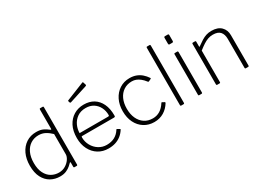

<svg xmlns="http://www.w3.org/2000/svg" viewBox="-35 -1417 2811 2088"><g transform="rotate(-30 1370.0 -373.0)"><path d="M469 0Q463 0 460.5 -3Q458 -6 458 -12V-61Q458 -69 454.5 -70Q451 -71 446 -65Q437 -56 417 -38Q397 -20 364 -5Q331 10 284 10Q220 10 168 -19.5Q116 -49 85.5 -108Q55 -167 55 -256Q55 -340 85 -404Q115 -468 169.5 -504Q224 -540 296 -540Q350 -540 384 -522.5Q418 -505 441 -486Q450 -479 453 -481Q456 -483 456 -493V-731Q456 -742 465 -742H497Q506 -742 506 -732V-13Q506 -5 503 -2.5Q500 0 493 0H469ZM456 -423Q420 -458 383 -477.5Q346 -497 301 -497Q245 -497 201 -469Q157 -441 132 -387.5Q107 -334 107 -259Q107 -182 133 -131.5Q159 -81 201.5 -57Q244 -33 294 -33Q340 -33 376.5 -55Q413 -77 434.5 -109Q456 -141 456 -170V-423Z M700 -238Q700 -184 726 -137Q752 -90 796.5 -62Q841 -34 895 -34Q953 -34 995.5 -57Q1038 -80 1066 -125Q1069 -130 1071.5 -130.5Q1074 -131 1077 -128L1105 -112Q1111 -108 1106 -101Q1082 -64 1050.5 -39.5Q1019 -15 980 -2.5Q941 10 893 10Q821 10 766 -24Q711 -58 679.5 -119.5Q648 -181 648 -261Q648 -349 680 -411Q712 -473 767.5 -506.5Q823 -540 893 -540Q965 -540 1016.5 -508.5Q1068 -477 1096.5 -417Q1125 -357 1125 -273Q1125 -266 1124 -259.5Q1123 -253 1111 -252H707Q703 -252 701.5 -248Q700 -244 700 -238ZM1056 -293Q1067 -293 1070 -296Q1073 -299 1073 -307Q1073 -359 1051 -402.5Q1029 -446 989 -471.5Q949 -497 893 -497Q830 -497 787 -466.5Q744 -436 722.5 -389Q701 -342 701 -293ZM1011 -751 1022 -716Q1025 -707 1014 -703L787 -630Q782 -629 779.5 -630Q777 -631 774 -636L769 -652Q766 -661 772 -663L1002 -755Q1008 -757 1011 -751Z M1468 -540Q1515 -540 1551.5 -526Q1588 -512 1616.5 -487Q1645 -462 1667 -429Q1672 -421 1666 -418L1635 -403Q1629 -400 1623 -407Q1598 -440 1573.5 -459Q1549 -478 1525 -487.5Q1501 -497 1473 -497Q1414 -497 1370 -468Q1326 -439 1302 -387Q1278 -335 1278 -265Q1278 -195 1302 -143Q1326 -91 1370 -62Q1414 -33 1473 -33Q1523 -33 1563 -57.5Q1603 -82 1635 -132Q1638 -137 1640 -137.5Q1642 -138 1645 -136L1673 -121Q1678 -118 1675 -110Q1658 -82 1636 -59.5Q1614 -37 1588 -21.5Q1562 -6 1532 2Q1502 10 1468 10Q1397 10 1342 -24.5Q1287 -59 1256.5 -120.5Q1226 -182 1226 -263Q1226 -344 1257 -406.5Q1288 -469 1343 -504.5Q1398 -540 1468 -540Z M1848 -13Q1848 -6 1845.5 -3Q1843 0 1835 0H1810Q1798 0 1798 -11V-731Q1798 -742 1808 -742H1838Q1848 -742 1848 -731Z M2074 -13Q2074 -6 2071.5 -3Q2069 0 2061 0H2036Q2028 0 2026 -2.5Q2024 -5 2024 -11V-519Q2024 -530 2034 -530H2064Q2074 -530 2074 -519ZM2079 -656Q2079 -640 2065 -640H2031Q2024 -640 2021.5 -644Q2019 -648 2019 -654V-728Q2019 -742 2032 -742H2066Q2079 -742 2079 -729Z M2260 0Q2250 0 2250 -10V-520Q2250 -530 2259 -530H2288Q2297 -530 2297 -521V-460Q2297 -455 2299 -454Q2301 -453 2305 -457Q2342 -484 2372 -502.5Q2402 -521 2431.5 -530.5Q2461 -540 2497 -540Q2576 -540 2617.5 -499Q2659 -458 2659 -392V-11Q2659 0 2648 0H2619Q2614 0 2611.5 -2.5Q2609 -5 2609 -10V-375Q2609 -432 2581 -464Q2553 -496 2490 -496Q2456 -496 2427 -485.5Q2398 -475 2368 -455.5Q2338 -436 2300 -406V-10Q2300 0 2289 0H2260Z"/></g></svg>

Font: Libre Franklin Thin ExtraLight
Style: Regular
Weight: 250
Version: Version 3.000